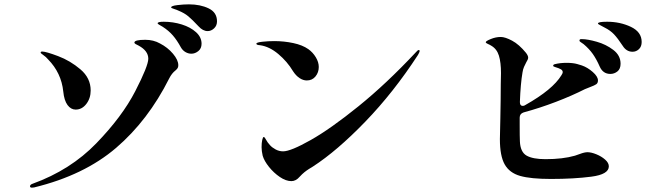

<svg xmlns="http://www.w3.org/2000/svg" viewBox="-20 -868 3040 883"><path d="M893 -747Q864 -778 846 -793Q828 -808 801 -819Q793 -823 780 -827Q767 -831 767 -834Q767 -841 795.5 -844.5Q824 -848 849 -848Q901 -848 939.5 -829.5Q978 -811 978 -770Q978 -750 964.5 -737.5Q951 -725 935 -725Q913 -725 893 -747ZM812 -650Q794 -683 775 -705Q756 -727 728 -745Q720 -750 712.5 -754Q705 -758 705 -761Q705 -768 733 -768Q776 -768 816 -755.5Q856 -743 881.5 -720Q907 -697 907 -667Q907 -645 892 -633Q877 -621 860 -621Q846 -621 833 -628.5Q820 -636 812 -650ZM118 -11Q118 -19 130 -23Q304 -86 423 -209Q542 -332 602 -448.5Q662 -565 662 -598Q662 -634 618 -658Q609 -662 603.5 -665.5Q598 -669 598 -672Q598 -685 648 -685Q686 -685 716 -668Q751 -650 775.5 -621Q800 -592 800 -568Q800 -560 797 -555Q794 -550 787 -544Q770 -531 758 -507Q661 -314 514 -188Q367 -62 137 -6L127 -5Q118 -5 118 -11ZM271 -447Q262 -533 201 -595Q192 -606 179.5 -614.5Q167 -623 167 -626Q167 -631 174 -631Q191 -631 247 -610Q303 -589 350 -549Q397 -509 397 -452Q397 -416 377 -390Q357 -364 328 -364Q306 -364 290.5 -385Q275 -406 271 -447Z M1328 -540Q1301 -585 1260 -619.5Q1219 -654 1176 -660Q1159 -661 1159 -667Q1159 -673 1186.5 -676Q1214 -679 1241 -679Q1286 -679 1328.5 -670Q1371 -661 1398 -642Q1419 -627 1432.5 -604.5Q1446 -582 1446 -560Q1446 -535 1431 -516.5Q1416 -498 1391 -498Q1374 -498 1357.5 -509Q1341 -520 1328 -540ZM1183 -191Q1183 -211 1186 -224.5Q1189 -238 1193 -238Q1197 -238 1203.5 -225.5Q1210 -213 1222 -200Q1232 -189 1248 -180.5Q1264 -172 1282 -172Q1317 -172 1409 -224Q1501 -276 1629 -379.5Q1757 -483 1892 -627Q1901 -638 1906 -638Q1910 -638 1910 -634Q1910 -630 1906.5 -623.5Q1903 -617 1902 -615Q1790 -443 1660 -308.5Q1530 -174 1419 -102Q1417 -101 1401 -91Q1390 -84 1380 -76Q1370 -68 1358 -55Q1341 -35 1320 -35Q1295 -35 1267 -54Q1239 -73 1217 -100.5Q1195 -128 1188 -152Q1183 -174 1183 -191Z M2931 -675Q2931 -654 2918.5 -642Q2906 -630 2889 -630Q2861 -630 2844 -657Q2821 -692 2804 -710Q2787 -728 2761 -741Q2753 -746 2741.5 -751.5Q2730 -757 2730 -760Q2730 -768 2772 -768Q2832 -768 2881.5 -744.5Q2931 -721 2931 -675ZM2780 -103Q2780 -66 2699.5 -55.5Q2619 -45 2514 -45Q2421 -45 2372 -59Q2323 -73 2301 -112Q2279 -151 2279 -228Q2279 -251 2281 -321Q2283 -415 2283 -481Q2284 -500 2284 -532Q2284 -581 2274.5 -612Q2265 -643 2239 -658Q2233 -662 2223.5 -666Q2214 -670 2214 -674Q2214 -679 2237 -688.5Q2260 -698 2283 -698Q2303 -698 2335 -681Q2367 -664 2399 -625Q2409 -612 2409 -603Q2409 -595 2400 -581Q2395 -572 2390 -560.5Q2385 -549 2383 -535Q2374 -483 2371 -400V-398Q2371 -381 2384 -381Q2391 -381 2396 -385Q2522 -456 2562 -522Q2568 -531 2568 -536Q2568 -544 2560 -549Q2552 -554 2532 -560Q2524 -562 2524 -566Q2524 -571 2532 -573Q2556 -579 2586 -579Q2615 -579 2634.5 -573.5Q2654 -568 2656 -567Q2682 -558 2706 -537Q2730 -516 2730 -498Q2730 -486 2722 -480.5Q2714 -475 2695 -468L2670 -458Q2611 -428 2536.5 -399.5Q2462 -371 2388 -351Q2370 -345 2370 -327V-292Q2370 -239 2371 -218Q2373 -169 2401.5 -152.5Q2430 -136 2489 -136Q2568 -136 2624 -152Q2645 -159 2647 -160Q2668 -168 2682 -168Q2699 -168 2722.5 -158.5Q2746 -149 2763 -134Q2780 -119 2780 -103ZM2834 -575Q2834 -551 2819.5 -539.5Q2805 -528 2787 -528Q2753 -528 2738 -562Q2723 -596 2706.5 -619.5Q2690 -643 2664 -665L2651 -674Q2645 -677 2645 -682Q2645 -687 2651 -688H2657Q2682 -688 2724.5 -676Q2767 -664 2800.5 -638.5Q2834 -613 2834 -575Z"/></svg>

Font: Shippori Mincho B1
Style: Bold
Weight: 700
Designer: FONTDASU
Foundry: FONTDASU / Google Inc. / but / Adobe
Version: Version 3.110; ttfautohint (v1.8.3)